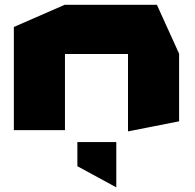

<svg xmlns="http://www.w3.org/2000/svg" viewBox="-20 -545 815 804"><path d="M38 0V-432L251 -525H637L730 -320V-37L517 5H516V-319H252V0ZM466 239 304 151V50H467V239Z"/></svg>

Font: Foldit Thin ExtraBold
Style: Regular
Weight: 800
Version: Version 1.003